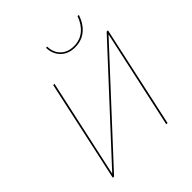

<svg xmlns="http://www.w3.org/2000/svg" viewBox="-223 -1012 1173 1173"><g transform="rotate(-45 364.0 -425.5)"><path d="M356 -850H366Q367 -799 399 -767.5Q431 -736 484 -736Q536 -736 573 -766.5Q610 -797 629 -851L640 -850Q620 -791 580.5 -758.5Q541 -726 484 -726Q427 -726 392 -760.5Q357 -795 356 -850ZM556 0H545L684 -638L94 0H83L226 -658H237L98 -20L688 -658H699Z"/></g></svg>

Font: Ysabeau Infant Hairline
Style: Italic
Weight: 100
Italic angle: -12°
Designer: Christian Thalmann (Catharsis Fonts)
Version: Version 0.003